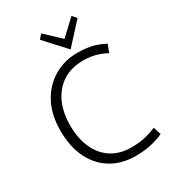

<svg xmlns="http://www.w3.org/2000/svg" viewBox="-219 -1034 1046 1164"><g transform="rotate(-30 304.0 -452.0)"><path d="M382 13Q288 13 216 -29.5Q144 -72 103.5 -153Q63 -234 63 -347Q63 -460 106.5 -540Q150 -620 223.5 -663Q297 -706 386 -706Q457 -706 504.5 -691Q552 -676 575 -661L554 -607Q527 -623 486.5 -635.5Q446 -648 394 -648Q311 -648 252 -610Q193 -572 161.5 -504Q130 -436 130 -345Q130 -255 160.5 -187Q191 -119 248.5 -82Q306 -45 386 -45Q446 -45 490 -56.5Q534 -68 562 -81L579 -27Q557 -15 505.5 -1Q454 13 382 13ZM363 -744 231 -888 257 -917 363 -818 469 -917 495 -888Z"/></g></svg>

Font: Ubuntu Sans Light
Style: Regular
Weight: 300
Designer: Dalton Maag Ltd
Foundry: Dalton Maag Ltd
Version: Version 1.006; ttfautohint (v1.8.4.7-5d5b)